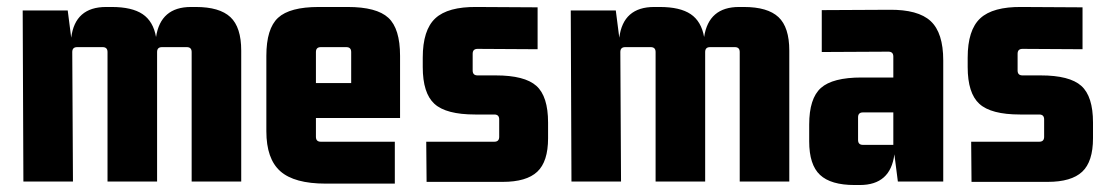

<svg xmlns="http://www.w3.org/2000/svg" viewBox="-20 -520 3171 550"><path d="M284 -500H300Q358 -500 388.5 -479.5Q419 -459 427 -414Q440 -500 527 -500H541Q609 -500 640 -471Q671 -442 671 -375V0H529V-371Q529 -385 515 -385H444Q430 -385 430 -371V0H288V-371Q288 -385 274 -385H201Q187 -385 187 -371L189 0H47L45 -490H174L184 -412Q195 -500 284 -500Z M1111 6H913Q823 6 783 -29.5Q743 -65 743 -144V-360Q743 -438 776.5 -469Q810 -500 893 -500H976Q1059 -500 1092.5 -469Q1126 -438 1126 -360V-182H885V-128Q885 -114 899 -114H1111ZM899 -385Q885 -385 885 -371V-282H986V-371Q986 -385 972 -385Z M1420 1H1202L1201 -114H1396Q1410 -114 1410 -128V-178Q1410 -192 1396 -192H1341Q1258 -192 1224.5 -222.5Q1191 -253 1191 -328V-355Q1191 -434 1227 -467.5Q1263 -501 1346 -500L1520 -499V-379L1348 -380Q1334 -380 1334 -366V-318Q1334 -304 1348 -304H1400Q1483 -304 1516.5 -274Q1550 -244 1550 -169V-124Q1550 -57 1519 -28Q1488 1 1420 1Z M1854 -500H1870Q1928 -500 1958.5 -479.5Q1989 -459 1997 -414Q2010 -500 2097 -500H2111Q2179 -500 2210 -471Q2241 -442 2241 -375V0H2099V-371Q2099 -385 2085 -385H2014Q2000 -385 2000 -371V0H1858V-371Q1858 -385 1844 -385H1771Q1757 -385 1757 -371L1759 0H1617L1615 -490H1744L1754 -412Q1765 -500 1854 -500Z M2443 10H2428Q2360 10 2329 -19Q2298 -48 2298 -115V-163Q2298 -238 2331.5 -268Q2365 -298 2448 -298H2539V-358Q2539 -372 2525 -372L2334 -371V-491L2527 -492Q2610 -493 2646 -459.5Q2682 -426 2682 -347V0H2552L2542 -78Q2531 10 2443 10ZM2539 -105V-198H2452Q2438 -198 2438 -184V-119Q2438 -105 2452 -105Z M2981 1H2763L2762 -114H2957Q2971 -114 2971 -128V-178Q2971 -192 2957 -192H2902Q2819 -192 2785.5 -222.5Q2752 -253 2752 -328V-355Q2752 -434 2788 -467.5Q2824 -501 2907 -500L3081 -499V-379L2909 -380Q2895 -380 2895 -366V-318Q2895 -304 2909 -304H2961Q3044 -304 3077.5 -274Q3111 -244 3111 -169V-124Q3111 -57 3080 -28Q3049 1 2981 1Z"/></svg>

Font: Gemunu Libre ExtraBold
Style: Regular
Weight: 800
Designer: Puspanada Ekanayake, Sola Matas, Pathum Egodawatta, Kosala Senevirathne
Foundry: mooniak
Version: Version 1.100